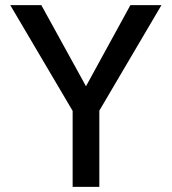

<svg xmlns="http://www.w3.org/2000/svg" viewBox="-20 -728 669 748"><path d="M488 -708 315 -392 141 -708H20L263 -296V0H367V-297L609 -708Z"/></svg>

Font: UULA Sans Medium
Style: Regular
Weight: 500
Designer: Mohamed Gaber, Laura Garcia Mut
Foundry: Kief Type Foundry
Version: Version 3.006;hotconv 1.0.109;makeotfexe 2.5.65596